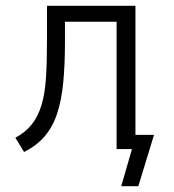

<svg xmlns="http://www.w3.org/2000/svg" viewBox="-20 -514 599 662"><path d="M398 128 435 0H385V-49H511L457 128ZM63 10 33 -39Q68 -58 89.5 -85Q111 -112 123 -151.5Q135 -191 138.5 -245.5Q142 -300 142 -371V-494H447V0H382V-439H204V-370Q204 -290 198 -229Q192 -168 177 -122.5Q162 -77 134.5 -44.5Q107 -12 63 10Z"/></svg>

Font: Nunito Sans 7pt Condensed Light
Style: Regular
Weight: 300
Width: 3
Designer: Vernon Adams
Foundry: Vernon Adams
Version: Version 3.101;gftools[0.9.27]